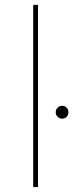

<svg xmlns="http://www.w3.org/2000/svg" viewBox="-20 -762 299 782"><path d="M214.6 -323.5Q222.2 -331.1 233.2 -331.1Q244.1 -331.1 251.5 -323.5Q258.8 -315.9 258.8 -304.9Q258.8 -293.9 251.5 -286.4Q244.1 -278.8 233.2 -278.8Q222.2 -278.8 214.6 -286.4Q207 -293.9 207 -304.9Q207 -315.9 214.6 -323.5ZM134.8 0H115.2V-742.2H134.8Z"/></svg>

Font: Montserrat-Hairline
Style: Regular
Weight: 250
Designer: Julieta Ulanovsky
Foundry: Julieta Ulanovsky
Version: Version 1.000;PS 002.000;hotconv 1.0.70;makeotf.lib2.5.58329